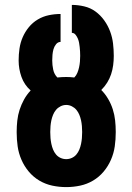

<svg xmlns="http://www.w3.org/2000/svg" viewBox="-20 -755 540 783"><path d="M250 8Q221 8 193 2Q165 -4 140.5 -18.5Q116 -33 97.5 -55Q79 -77 67.5 -103.5Q56 -130 52 -158Q48 -186 48 -215V-218Q48 -240 50.5 -263Q53 -286 60 -307.5Q67 -329 78 -349Q89 -369 105 -386Q79 -409 67.5 -441.5Q56 -474 56 -508Q56 -533 59.5 -557Q63 -581 72.5 -603Q82 -625 97.5 -644Q113 -663 134 -675.5Q155 -688 179 -693Q203 -698 227 -698V-584Q216 -584 208.5 -574.5Q201 -565 198 -554Q195 -543 194 -531.5Q193 -520 193 -508Q193 -490 197 -471Q201 -452 214 -439Q223 -440 232 -440.5Q241 -441 250 -441Q258 -441 266.5 -440.5Q275 -440 283 -439Q291 -447 295.5 -458Q300 -469 302.5 -480.5Q305 -492 306 -503.5Q307 -515 307 -527Q307 -536 306.5 -545Q306 -554 305 -563Q304 -572 302.5 -580.5Q301 -589 297.5 -597.5Q294 -606 288 -613.5Q282 -621 273 -621V-735Q298 -735 323.5 -729Q349 -723 369.5 -708Q390 -693 405 -672Q420 -651 429 -627Q438 -603 441 -577.5Q444 -552 444 -527Q444 -508 441.5 -489Q439 -470 433 -452Q427 -434 417 -418Q407 -402 393 -388Q409 -372 421 -351.5Q433 -331 440 -309Q447 -287 449.5 -264Q452 -241 452 -218V-215Q452 -186 448 -158Q444 -130 432.5 -103.5Q421 -77 402.5 -55Q384 -33 359.5 -18.5Q335 -4 307 2Q279 8 250 8ZM250 -106Q262 -106 273 -111Q284 -116 291.5 -125Q299 -134 303.5 -145Q308 -156 310.5 -168Q313 -180 314 -191.5Q315 -203 315 -215V-218Q315 -229 314 -241Q313 -253 310.5 -264.5Q308 -276 303.5 -287Q299 -298 291.5 -307Q284 -316 273 -321.5Q262 -327 250 -327Q238 -327 227 -321.5Q216 -316 208.5 -307Q201 -298 196.5 -287Q192 -276 189.5 -264.5Q187 -253 186 -241Q185 -229 185 -218V-215Q185 -203 186 -191.5Q187 -180 189.5 -168Q192 -156 196.5 -145Q201 -134 208.5 -125Q216 -116 227 -111Q238 -106 250 -106Z"/></svg>

Font: Iosevka Heavy
Style: Regular
Weight: 900
Monospace: yes
Designer: Belleve Invis
Foundry: Belleve Invis
Version: Version 32.5.0; ttfautohint (v1.8.4)